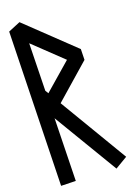

<svg xmlns="http://www.w3.org/2000/svg" viewBox="-219 -1269 944 1369"><g transform="rotate(-20 253.5 -584.0)"><path d="M413.1 24.4Q315.4 -138.7 121.1 -463.9Q117.2 -306.6 110.4 7.8Q73.2 6.8 0 4.9Q9.8 -381.8 28.3 -1155.3Q58.6 -1168 120.1 -1193.4Q235.4 -1083 465.8 -863.3Q465.8 -835.9 463.9 -782.2Q375 -705.1 198.2 -549.8Q300.8 -377 506.8 -31.2Q475.6 -12.7 413.1 24.4ZM133.8 -1028.3Q130.9 -909.2 126 -670.9Q130.9 -663.1 140.6 -646.5Q210 -706.1 346.7 -825.2Q276.4 -892.6 133.8 -1028.3Z"/></g></svg>

Font: Hector
Style: bold
Weight: 400
Designer: Cristian Lopez
Version: Version 1.0